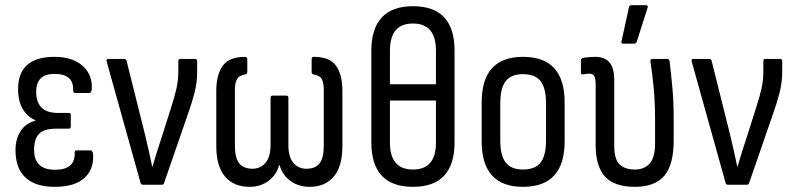

<svg xmlns="http://www.w3.org/2000/svg" viewBox="-20 -715 3067 743"><path d="M191 8Q117 8 78.5 -28Q40 -64 40 -134Q40 -177 59.5 -207.5Q79 -238 117 -248V-250Q87 -262 68.5 -292.5Q50 -323 50 -370Q50 -495 191 -495Q261 -495 300 -460Q339 -425 335 -368Q333 -355 325 -355H271Q263 -355 263 -367Q265 -429 191 -429Q120 -429 120 -360Q120 -278 204 -278H246Q254 -278 254 -269V-226Q254 -217 246 -217H197Q151 -217 131.5 -197.5Q112 -178 112 -135Q112 -58 193 -58Q271 -58 269 -123Q268 -133 276 -133H330Q338 -133 340 -120Q345 -62 307.5 -27Q270 8 191 8Z M533 0Q526 0 524 -7L393 -476Q390 -487 399 -487H460Q468 -487 470 -479L542 -191Q549 -161 556 -130.5Q563 -100 569 -70H570Q579 -101 588.5 -131Q598 -161 608 -191L645 -308Q656 -342 663 -373Q670 -404 670 -439V-478Q670 -487 678 -487H735Q743 -487 743 -478V-438Q743 -396 733 -357Q723 -318 707 -273L615 -7Q613 0 606 0Z M946 8Q885 8 851 -31.5Q817 -71 817 -150V-363Q817 -426 842 -460.5Q867 -495 929 -495Q937 -495 937 -486V-437Q937 -428 929 -427Q905 -423 897 -408.5Q889 -394 889 -367V-154Q889 -103 906 -82.5Q923 -62 957 -62Q988 -62 1007.5 -85Q1027 -108 1027 -154V-336Q1027 -345 1035 -345H1088Q1096 -345 1096 -336V-154Q1096 -108 1115 -85Q1134 -62 1166 -62Q1200 -62 1216.5 -82.5Q1233 -103 1233 -154V-367Q1233 -394 1225.5 -408.5Q1218 -423 1193 -427Q1186 -428 1186 -437V-486Q1186 -495 1194 -495Q1256 -495 1280.5 -460.5Q1305 -426 1305 -363V-150Q1305 -71 1271.5 -31.5Q1238 8 1178 8Q1136 8 1104.5 -14.5Q1073 -37 1062 -76H1060Q1050 -38 1019 -15Q988 8 946 8Z M1578 -691Q1739 -691 1739 -519V-163Q1739 -79 1699 -35.5Q1659 8 1578 8Q1497 8 1457 -35.5Q1417 -79 1417 -163V-519Q1417 -604 1457.5 -647.5Q1498 -691 1578 -691ZM1578 -624Q1489 -624 1489 -519V-389H1667V-519Q1667 -624 1578 -624ZM1578 -59Q1667 -59 1667 -163V-326H1489V-163Q1489 -59 1578 -59Z M2004 8Q1844 8 1844 -168V-319Q1844 -495 2004 -495Q2165 -495 2165 -319V-168Q2165 8 2004 8ZM2004 -59Q2051 -59 2072 -86Q2093 -113 2093 -171V-315Q2093 -374 2072 -401Q2051 -428 2004 -428Q1958 -428 1937 -401Q1916 -374 1916 -315V-171Q1916 -113 1937 -86Q1958 -59 2004 -59Z M2437 8Q2357 8 2321 -32Q2285 -72 2285 -154V-386Q2285 -412 2279.5 -421Q2274 -430 2260 -430Q2254 -430 2247.5 -429Q2241 -428 2235 -427Q2228 -426 2228 -434V-481Q2228 -489 2236 -491Q2258 -495 2283 -495Q2320 -495 2338.5 -473.5Q2357 -452 2357 -405V-150Q2357 -99 2377.5 -79Q2398 -59 2437 -59Q2473 -59 2494 -82Q2515 -105 2515 -161V-251Q2515 -320 2509.5 -376.5Q2504 -433 2497 -477Q2496 -487 2505 -487H2562Q2569 -487 2571 -479Q2576 -438 2581.5 -381Q2587 -324 2587 -257V-171Q2587 -77 2550.5 -34.5Q2514 8 2437 8ZM2391 -546Q2383 -546 2385 -555L2414 -687Q2415 -695 2424 -695H2480Q2489 -695 2486 -685L2444 -553Q2441 -546 2434 -546Z M2797 0Q2790 0 2788 -7L2657 -476Q2654 -487 2663 -487H2724Q2732 -487 2734 -479L2806 -191Q2813 -161 2820 -130.5Q2827 -100 2833 -70H2834Q2843 -101 2852.5 -131Q2862 -161 2872 -191L2909 -308Q2920 -342 2927 -373Q2934 -404 2934 -439V-478Q2934 -487 2942 -487H2999Q3007 -487 3007 -478V-438Q3007 -396 2997 -357Q2987 -318 2971 -273L2879 -7Q2877 0 2870 0Z"/></svg>

Font: Sofia Sans Cond
Style: Regular
Weight: 400
Width: 3
Designer: Botio Nikoltchev, Ani Petrova
Foundry: lettersoup
Version: Version 4.100; ttfautohint (v1.8.3)